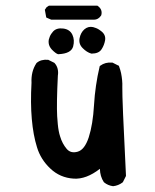

<svg xmlns="http://www.w3.org/2000/svg" viewBox="-20 -637 540 669"><path d="M373.5 11.7Q356 9.3 342.8 -1.5L342.3 -2L341.8 -2.4Q328.6 -22.5 328.1 -48.8Q280.3 -11.7 236.8 -14.6Q189 -17.6 155.3 -49.8Q121.6 -81.5 108.9 -124Q95.7 -166 90.8 -222.2Q85.9 -277.8 89.8 -348.6Q87.9 -387.7 106.4 -416L106.9 -417L107.4 -417.5Q115.2 -424.3 125.2 -427Q135.3 -429.7 147 -428.7H147.9L148.9 -428.2L168.5 -418.5L169.4 -418L170.4 -417Q178.2 -408.2 180.9 -397Q183.6 -385.7 181.6 -373.5Q176.8 -276.4 179.2 -231.9Q180.2 -216.8 181.4 -204.1Q182.6 -191.4 184.6 -180.9Q186.5 -170.4 189.5 -161.6Q196.8 -136.7 212.4 -118.2Q226.6 -101.6 250.5 -108.4Q274.9 -115.2 289.1 -158.2Q303.7 -203.1 307.6 -271Q309.6 -305.2 314.5 -338.6Q319.3 -372.1 327.1 -404.8L327.6 -406.7L329.6 -408.2Q346.7 -420.9 370.6 -418.9H371.6L372.6 -418.5L392.1 -408.7L394.5 -407.7L395 -405.3Q399.4 -394 401.9 -382.1Q404.3 -370.1 405.5 -357.9Q406.7 -345.7 406.2 -333Q405.3 -295.9 418.9 -25.9V-23.9L418.5 -22.9L408.7 -3.4L407.7 -2L406.7 -1Q392.1 9.8 374.5 11.7H374ZM182.1 -448.2Q173.8 -450.7 160.2 -464.8Q155.8 -469.7 153.1 -475.1Q150.4 -480.5 149.7 -486.3Q148.9 -492.2 149.9 -498.5Q151.4 -503.9 153.3 -509Q155.3 -514.2 158.4 -518.8Q161.6 -523.4 165 -527.3Q177.2 -540.5 200.2 -537.6Q223.6 -534.7 232.4 -515.6Q240.7 -497.6 234.9 -475.1Q228 -450.2 184.1 -448.2H183.1ZM298.3 -450.2Q290 -452.6 282.7 -457.3Q275.4 -461.9 268.6 -468.8Q253.4 -483.4 257.3 -503.9Q261.2 -523.4 273.9 -534.7Q287.6 -546.4 304.7 -542.5Q307.1 -541.5 309.8 -540.8Q312.5 -540 314.9 -539.1Q317.4 -538.1 319.8 -536.9Q322.3 -535.6 324.5 -534.2Q326.7 -532.7 329.1 -531Q331.5 -529.3 334 -527.3Q341.3 -521.5 344.5 -513.7Q347.7 -505.9 346.2 -496.6Q344.7 -488.3 341.8 -480.7Q338.9 -473.1 334.5 -466.3Q329.6 -458 320.6 -454.1Q311.5 -450.2 299.8 -450.2H298.8ZM157.7 -568.8 144 -574.7 141.1 -576.2 140.6 -579.1 136.7 -600.6 136.2 -603 137.7 -605 141.6 -610.8 142.1 -611.8 143.1 -612.3 148.9 -616.2 150.4 -617.2H152.3H317.4H319.3L320.8 -616.2Q337.9 -604 333 -584.5L332.5 -583.5L332 -582.5Q322.3 -568.4 307.6 -568.4H160.2H159.2Z"/></svg>

Font: NaikaiFont
Style: SemiBold
Weight: 600
Version: Version 1.89